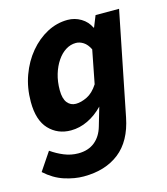

<svg xmlns="http://www.w3.org/2000/svg" viewBox="-111 -592 764 878"><g transform="rotate(-15 271.0 -152.5)"><path d="M177.5 202.7Q134.3 202.7 86.3 187.2Q38.3 171.6 -3.9 133.4L53.7 47.8Q82.1 67.9 114.4 81.1Q146.6 94.3 181.2 94.3Q228 94.3 258.9 69.5Q289.7 44.7 302.4 0.3L328.1 -87.6Q295.2 -53.4 256 -34.6Q216.9 -15.8 175.8 -15.8Q113.1 -15.8 72.1 -59Q31.2 -102.1 31.2 -189.1Q31.2 -256.1 52.3 -313.7Q73.3 -371.4 109.8 -415.1Q146.3 -458.8 192.7 -483.5Q239 -508.1 290.1 -508.1Q324 -508.1 353.2 -490.7Q382.3 -473.2 396.3 -443H398.7L420 -496.1H531.3L433.6 -8Q412.3 99.2 346.1 151Q280 202.7 177.5 202.7ZM228.8 -127.5Q253.5 -127.5 282.2 -141.5Q310.9 -155.5 334.1 -191.6L364.7 -348.9Q352.2 -374.2 334.8 -385.3Q317.5 -396.4 299.6 -396.4Q274 -396.4 251.3 -382.1Q228.6 -367.9 211 -341.8Q193.4 -315.8 183.1 -281.5Q172.9 -247.2 172.9 -206.6Q172.9 -166.2 188.5 -146.8Q204 -127.5 228.8 -127.5Z"/></g></svg>

Font: Source Sans Variable
Style: Italic
Weight: 200
Italic angle: -11°
Designer: Paul D. Hunt
Foundry: Adobe Systems Incorporated
Version: Version 3.006;hotconv 1.0.111;makeotfexe 2.5.65597